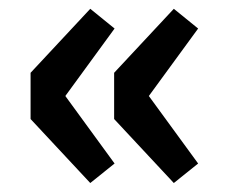

<svg xmlns="http://www.w3.org/2000/svg" viewBox="-20 -468 520 432"><path d="M48.8 -200.2V-304.2L183.1 -448.2L237.8 -403.8L127 -252L237.8 -100.1L183.1 -56.2ZM236.8 -200.2V-304.2L371.1 -448.2L425.8 -403.8L314.9 -252L425.8 -100.1L371.1 -56.2Z"/></svg>

Font: SourceSansPro-Bold
Style: Bold
Weight: 700
Designer: Paul D. Hunt
Foundry: Adobe Systems Incorporated
Version: Version 1.050;PS Version 1.000;hotconv 1.0.70;makeotf.lib2.5